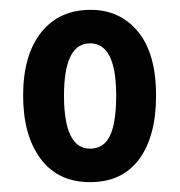

<svg xmlns="http://www.w3.org/2000/svg" viewBox="-20 -742 366 390"><path d="M297 -548Q297 -465 262.5 -418.5Q228 -372 163 -372Q98 -372 62.5 -419.5Q27 -467 27 -548Q27 -630 63.5 -676Q100 -722 164 -722Q224 -722 260.5 -677.5Q297 -633 297 -548ZM110 -548Q110 -440 163 -440Q191 -440 203.5 -466.5Q216 -493 216 -548Q216 -654 163 -654Q110 -654 110 -548Z"/></svg>

Font: Noto Sans Malayalam ExtraCondensed SemiBold
Style: Regular
Weight: 600
Width: 2
Designer: Jelle Bosma - Monotype Design Team
Foundry: Monotype Imaging Inc.
Version: Version 2.104; ttfautohint (v1.8.4.7-5d5b)